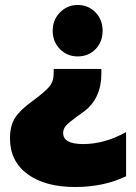

<svg xmlns="http://www.w3.org/2000/svg" viewBox="-20 -570 545 769"><path d="M191 -447Q191 -490 220 -520Q249 -550 291 -550Q334 -550 362.5 -520.5Q391 -491 391 -447Q391 -402 362.5 -373Q334 -344 291 -344Q249 -344 220 -373.5Q191 -403 191 -447ZM20 -16Q20 -67 40.5 -98.5Q61 -130 111 -166Q160 -202 177.5 -223Q195 -244 195 -276V-294H386V-274Q386 -226 368.5 -187.5Q351 -149 316 -123Q316 -123 288 -103Q258 -81 245.5 -68Q233 -55 233 -37Q233 7 313 7Q399 7 485 -41V136Q395 179 281 179Q161 179 90.5 127.5Q20 76 20 -16Z"/></svg>

Font: Readiness ExtraBold
Style: Regular
Weight: 800
Designer: Katatrad Team
Foundry: CadsonDemak
Version: Version 1.00;January 16, 2020;FontCreator 12.0.0.2550 64-bit